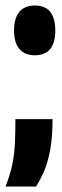

<svg xmlns="http://www.w3.org/2000/svg" viewBox="-42 -552 226 698"><path d="M-22 126Q-4 81 3.5 42Q11 3 12.5 -36Q14 -75 14 -119H149Q149 -54 140.5 -7.5Q132 39 118 71Q104 103 89 126ZM84 -351Q48 -351 28.5 -374Q9 -397 9 -441Q9 -486 28.5 -509Q48 -532 84 -532Q122 -532 140.5 -509Q159 -486 159 -441Q159 -351 84 -351Z"/></svg>

Font: Bricolage Grotesque 48pt Condensed ExtraBold
Style: Regular
Weight: 800
Width: 3
Designer: Mathieu Triay
Foundry: Atelier Triay
Version: Version 1.001;gftools[0.9.33.dev8+g029e19f]